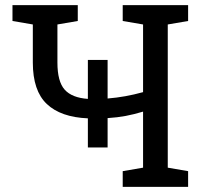

<svg xmlns="http://www.w3.org/2000/svg" viewBox="-20 -731 786 751"><path d="M323.7 -154.3V-268.1Q217.8 -272.5 163.1 -324.2Q108.4 -376 108.4 -486.3V-635.3L28.8 -648.9V-710.9H284.2V-648.9L204.6 -635.3V-486.3Q204.6 -412.1 232.9 -380.4Q261.2 -348.6 323.7 -344.2V-496.6H400.9V-345.7Q436 -348.6 470.2 -354.7Q504.4 -360.8 539.6 -370.6V-635.3L460 -648.9V-710.9H715.8V-648.9L636.2 -635.3V-75.2L715.8 -61.5V0H460V-61.5L539.6 -75.2V-294.4Q504.4 -283.7 471.9 -277.6Q439.5 -271.5 400.9 -269V-154.3Z"/></svg>

Font: Roboto Slab
Style: Regular
Weight: 400
Designer: Google
Version: Version 2.000; ttfautohint (v1.8.1.43-b0c9)